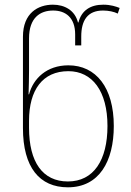

<svg xmlns="http://www.w3.org/2000/svg" viewBox="-20 -790 560 820"><path d="M270 10C403 10 466 -100 466 -252C466 -416 390 -511 272 -511C180 -511 122 -455 104 -387H102C103 -418 104 -460 104 -488V-626C104 -715 152 -745 207 -745C259 -745 301 -716 301 -643V-596H327V-634C327 -703 354 -745 420 -745C444 -745 467 -740 483 -732L491 -756C476 -762 453 -770 421 -770C367 -770 328 -746 315 -694H313C300 -746 256 -770 206 -770C143 -770 78 -735 78 -633V-243C78 -75 149 10 270 10ZM270 -15C162 -15 104 -98 104 -244V-274C104 -406 162 -486 272 -486C374 -486 439 -401 439 -252C439 -106 380 -15 270 -15Z"/></svg>

Font: Noto Sans Georgian SemiCondensed Thin
Style: Regular
Weight: 100
Width: 4
Designer: Monotype Design Team, Akaki Razmadze
Foundry: Google LLC
Version: Version 2.005